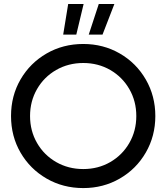

<svg xmlns="http://www.w3.org/2000/svg" viewBox="-20 -944 847 978"><path d="M36.2 -353Q36.2 -456 84.7 -539.5Q133.2 -623 217.2 -671.5Q301.2 -720 404.2 -720Q506.2 -720 590.2 -671.5Q674.2 -623 722.7 -539Q771.2 -455 771.2 -353Q771.2 -251 722.7 -167Q674.2 -83 590.2 -34.5Q506.2 14 404.2 14Q301.2 14 217.2 -34.5Q133.2 -83 84.7 -166.5Q36.2 -250 36.2 -353ZM674.3 -353Q674.3 -428.7 638.7 -490.3Q603.2 -551.9 541.7 -587.5Q480.1 -623.1 404.1 -623.1Q328.1 -623.1 266.1 -587.5Q204.2 -551.9 168.7 -490.3Q133.1 -428.7 133.1 -353Q133.1 -277.3 168.7 -215.7Q204.2 -154.1 266.1 -118.5Q328.1 -82.9 404.1 -82.9Q480.1 -82.9 541.7 -118.5Q603.2 -154.1 638.7 -215.7Q674.3 -277.3 674.3 -353ZM483.1 -923.6H562.6L502.3 -767.9H432.1ZM327.3 -923.6H405.9L368.7 -767.9H301.9Z"/></svg>

Font: Lineal Thin
Style: Regular
Weight: 200
Designer: Created by Frank Adebiaye with contributions from Anton Moglia & Ariel Martín Pérez
Created by Frank ADEBIAYE with FontF
Foundry: Velvetyne Type Foundry
Version: Version 2.000;Glyphs 3.2 (3227)